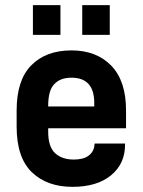

<svg xmlns="http://www.w3.org/2000/svg" viewBox="-20 -723 557 749"><path d="M108.4 -703.1H215.8V-586.9H108.4ZM300.8 -703.1H408.2V-586.9H300.8ZM168 -222.7V-209Q168 -151.4 194.3 -126Q221.7 -100.6 267.6 -100.6Q306.6 -100.6 326.2 -116.2Q347.7 -132.8 348.6 -160.2L349.6 -163.1H467.8V-158.2Q467.8 -84 413.1 -39.1Q358.4 5.9 262.7 5.9Q163.1 5.9 103.5 -51.8Q44.9 -109.4 44.9 -228.5V-292Q44.9 -410.2 101.6 -467.8Q159.2 -526.4 258.8 -526.4Q356.4 -526.4 414.1 -466.8Q471.7 -407.2 471.7 -292V-222.7ZM191.4 -394.5Q168 -370.1 168 -310.5V-307.6H347.7V-321.3Q347.7 -419.9 258.8 -419.9Q214.8 -419.9 191.4 -394.5Z"/></svg>

Font: Dinish
Style: Bold
Weight: 700
Designer: Bert Driehuis
Foundry: Playbeing
Version: Version 3.006; git-39231f3c-release